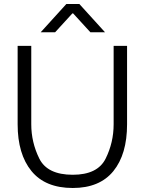

<svg xmlns="http://www.w3.org/2000/svg" viewBox="-20 -929 723 958"><path d="M68 -700H136V-309Q136 -219 176 -138Q216 -57 343 -57Q467 -57 507 -137.5Q547 -218 547 -309V-700H614V-309Q614 -159 545.5 -75Q477 9 343 9Q206 9 137 -75.5Q68 -160 68 -309ZM311 -909H376L504 -768H431L345 -862H341L255 -768H183Z"/></svg>

Font: Lopes Sans Light
Style: Regular
Weight: 300
Designer: Gabriel Lam, Diego Maldonado
Foundry: TypeRant, Foresti Design
Version: Version 4.000